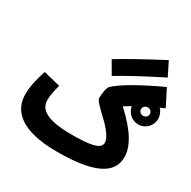

<svg xmlns="http://www.w3.org/2000/svg" viewBox="-196 -1087 1296 1300"><g transform="rotate(30 452.0 -437.0)"><path d="M478 -609C559 -657 656 -711 812 -789L759 -895C604 -813 502 -757 421 -707ZM414 21C694 21 828 -42 828 -175C828 -252 780 -345 646 -468C662 -478 679 -489 698 -500C705 -451 746 -414 797 -414C852 -414 896 -458 896 -513C896 -541 885 -567 867 -585C879 -591 891 -596 904 -602L839 -731C669 -652 546 -581 500 -534C485 -520 479 -466 479 -436C479 -415 541 -361 595 -308C637 -264 664 -223 664 -193C664 -141 576 -129 440 -129C239 -129 182 -180 182 -252C182 -290 193 -334 203 -373L72 -405C55 -355 33 -280 33 -211C33 -83 126 21 414 21ZM796 -481C778 -481 762 -495 762 -513C762 -532 778 -547 796 -547C816 -547 831 -533 831 -513C831 -495 816 -481 796 -481Z"/></g></svg>

Font: Noto Sans Arabic UI SmCn XBd
Style: Regular
Weight: 800
Width: 4
Designer: Monotype Design Team, Nadine Chahine and Nizar Qandah
Foundry: Monotype Imaging Inc.
Version: Version 2.010